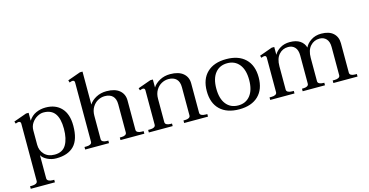

<svg xmlns="http://www.w3.org/2000/svg" viewBox="-90 -1152 3478 1812"><g transform="rotate(-15 1649.0 -246.0)"><path d="M23 200H42Q66 200 81 192Q96 184 96 168V-393Q96 -404 89.5 -409Q83 -414 75 -414Q67 -414 45 -406L38 -428L164 -473H189V-396Q218 -441 262 -460.5Q306 -480 355 -480Q453 -480 509 -420Q565 -360 565 -247Q565 -112 505.5 -51Q446 10 332 10Q285 10 245 -10Q205 -30 189 -59V167Q189 183 204 191.5Q219 200 242 200H259V225H23ZM472 -242Q472 -341 436 -390.5Q400 -440 324 -440Q295 -440 263.5 -422.5Q232 -405 210.5 -373.5Q189 -342 189 -301V-161Q189 -105 225.5 -66.5Q262 -28 326 -28Q403 -28 437.5 -85.5Q472 -143 472 -242Z M1193 -25V0H960V-25H976Q999 -25 1013 -33Q1027 -41 1027 -57V-332Q1027 -385 1000 -412Q973 -439 923 -439Q888 -439 855.5 -421.5Q823 -404 802 -369Q781 -334 781 -285V-57Q781 -41 795.5 -33Q810 -25 833 -25H848V0H615V-25H634Q658 -25 672.5 -33Q687 -41 687 -57V-636Q687 -657 666 -657Q657 -657 637 -649L630 -672L756 -717H781V-395Q803 -431 848.5 -455.5Q894 -480 950 -480Q1033 -480 1077 -443Q1121 -406 1121 -344V-57Q1121 -41 1136 -33Q1151 -25 1175 -25Z M1815 -25V0H1582V-25H1598Q1621 -25 1635 -33Q1649 -41 1649 -57V-332Q1649 -385 1622 -412Q1595 -439 1545 -439Q1510 -439 1477.5 -421.5Q1445 -404 1424 -369Q1403 -334 1403 -285V-57Q1403 -41 1417.5 -33Q1432 -25 1455 -25H1470V0H1237V-25H1256Q1280 -25 1294.5 -33Q1309 -41 1309 -57V-393Q1309 -414 1288 -414Q1279 -414 1259 -406L1252 -428L1378 -473H1403V-395Q1425 -431 1470.5 -455.5Q1516 -480 1572 -480Q1655 -480 1699 -443Q1743 -406 1743 -344V-57Q1743 -41 1758 -33Q1773 -25 1797 -25Z M1866 -235Q1866 -352 1933 -416Q2000 -480 2120 -480Q2240 -480 2306.5 -416Q2373 -352 2373 -235Q2373 -118 2306.5 -54Q2240 10 2120 10Q1999 10 1932.5 -54Q1866 -118 1866 -235ZM2280 -235Q2280 -333 2237 -386.5Q2194 -440 2120 -440Q2045 -440 2002 -386.5Q1959 -333 1959 -235Q1959 -136 2002 -82Q2045 -28 2120 -28Q2194 -28 2237 -82Q2280 -136 2280 -235Z M3276 -25V0H3040V-25H3058Q3082 -25 3097 -33Q3112 -41 3112 -57V-332Q3112 -385 3087 -412Q3062 -439 3021 -439Q2967 -439 2931 -399Q2895 -359 2895 -285V-57Q2895 -41 2910 -33Q2925 -25 2949 -25H2958V0H2740V-25H2751Q2776 -25 2790.5 -33Q2805 -41 2805 -57V-332Q2805 -385 2780.5 -412Q2756 -439 2714 -439Q2660 -439 2624.5 -399Q2589 -359 2589 -285V-57Q2589 -41 2604 -33Q2619 -25 2643 -25H2660V0H2423V-25H2442Q2466 -25 2480.5 -33Q2495 -41 2495 -57V-393Q2495 -414 2475 -414Q2465 -414 2445 -406L2439 -428L2564 -473H2589V-397Q2608 -432 2648 -456Q2688 -480 2741 -480Q2803 -480 2840.5 -455Q2878 -430 2890 -387Q2906 -424 2948.5 -452Q2991 -480 3048 -480Q3125 -480 3165.5 -443Q3206 -406 3206 -344V-57Q3206 -41 3220.5 -33Q3235 -25 3259 -25Z"/></g></svg>

Font: TavirajRegular
Style: Regular
Weight: 400
Designer: Katatrad Team
Foundry: CadsonDemak
Version: Version 1.000